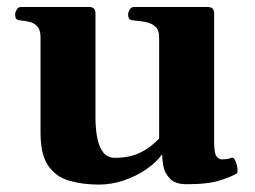

<svg xmlns="http://www.w3.org/2000/svg" viewBox="-20 -505 717 539"><path d="M257.8 13.2Q211.4 13.2 174.1 2.2Q136.7 -8.8 115.2 -40Q93.8 -71.3 93.8 -131.8V-399.9Q93.8 -420.9 85.2 -430.4Q76.7 -439.9 64.5 -443.1Q52.2 -446.3 40 -447.3Q29.8 -448.2 26.1 -451.4Q22.5 -454.6 22.5 -465.3Q22.5 -470.7 26.9 -478Q31.2 -485.4 39.1 -485.4H230Q248 -485.4 248 -467.8V-176.3Q248 -142.6 253.2 -116.9Q258.3 -91.3 270.3 -76.7Q282.2 -62 302.2 -62Q344.2 -62 373.5 -76.4Q402.8 -90.8 426.8 -116.2V-399.9Q426.8 -420.9 416 -430.4Q405.3 -439.9 389.2 -443.1Q373 -446.3 357.4 -447.3Q347.2 -448.2 343.5 -451.4Q339.8 -454.6 339.8 -465.3Q339.8 -470.7 344 -478Q348.1 -485.4 356.4 -485.4H563Q581.1 -485.4 581.1 -467.8V-108.4Q581.1 -74.2 587.9 -65.9Q594.7 -57.6 602.5 -57.6Q609.4 -57.6 616.2 -58.3Q623 -59.1 627.9 -61.5Q636.2 -65.4 641.6 -51.5Q647 -37.6 647 -26.4Q647 -19.5 644.5 -18.1Q633.8 -10.7 599.9 0.7Q565.9 12.2 504.4 12.2Q472.2 12.2 457.3 -3.2Q442.4 -18.6 438.7 -38.3Q435.1 -58.1 435.1 -71.8Q419.4 -49.8 391.4 -30.3Q363.3 -10.7 328.4 1.2Q293.5 13.2 257.8 13.2Z"/></svg>

Font: Gelasio
Style: Bold
Weight: 700
Designer: Eben Sorkin
Foundry: Eben Sorkin
Version: Version 1.008